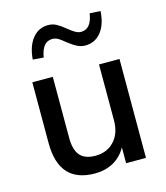

<svg xmlns="http://www.w3.org/2000/svg" viewBox="-111 -820 791 915"><g transform="rotate(-15 284.5 -363.0)"><path d="M245 9Q68 9 68 -188V-488H169V-187Q169 -128 193 -100Q217 -72 269 -72Q326 -72 361.5 -110Q397 -148 397 -212V-488H498V0H400V-78Q376 -35 336 -13Q296 9 245 9ZM151 -588 98 -592Q103 -657 133 -694.5Q163 -732 211 -732Q233 -732 251.5 -722Q270 -712 294 -692Q316 -674 329.5 -667Q343 -660 355 -660Q406 -660 417 -735L470 -732Q466 -666 436 -629Q406 -592 358 -592Q338 -592 319.5 -601Q301 -610 274 -631Q253 -649 240 -656Q227 -663 213 -663Q163 -663 151 -588Z"/></g></svg>

Font: Nunito Sans SemiBold
Style: Regular
Weight: 600
Designer: Vernon Adams
Foundry: Vernon Adams
Version: Version 3.101; ttfautohint (v1.8.4.7-5d5b);gftools[0.9.27]